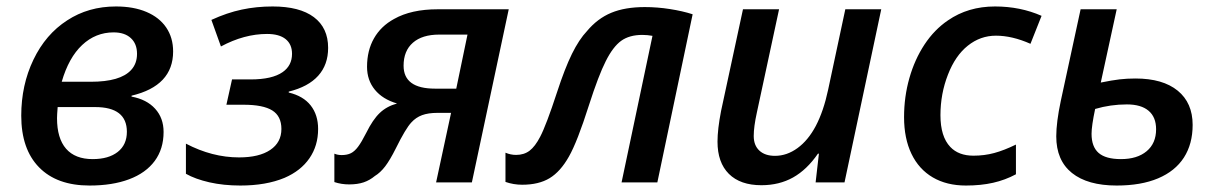

<svg xmlns="http://www.w3.org/2000/svg" viewBox="-20 -570 3796 600"><path d="M46.4 -208.5Q46.4 -304.2 84.5 -383.5Q122.6 -462.9 189.9 -506.3Q256.3 -549.8 342.3 -549.8Q397.5 -549.8 437.7 -532.7Q478 -515.6 499.5 -483.9Q521 -452.1 521 -409.2Q521 -301.8 391.1 -271V-268.1Q438.5 -259.3 464.8 -230.2Q491.2 -201.2 491.2 -157.7Q491.2 -104.5 463.4 -66.9Q435.5 -29.3 383.5 -9.8Q331.5 9.8 259.8 9.8Q157.7 9.8 102.1 -47.1Q46.4 -104 46.4 -208.5ZM376.5 -158.2Q376.5 -235.4 277.3 -235.4H160.2Q158.2 -210.9 158.2 -200.7Q158.2 -137.7 186.5 -105.2Q214.8 -72.8 269.5 -72.8Q319.3 -72.8 347.9 -95.2Q376.5 -117.7 376.5 -158.2ZM263.7 -314.5Q356 -314.5 389.6 -351.1Q408.2 -371.1 408.2 -401.9Q408.2 -433.1 388.9 -450.9Q369.6 -468.8 335 -468.8Q278.8 -468.8 236.8 -429.4Q194.8 -390.1 172.9 -314.5Z M561 -26.9V-121.1Q643.1 -78.1 727.1 -78.1Q790 -78.1 824.7 -101.6Q859.4 -125 859.4 -167Q859.4 -207 830.8 -224.9Q802.2 -242.7 741.2 -242.7H687.5L705.1 -321.8H763.2Q830.6 -321.8 863.3 -344.7Q892.6 -365.2 892.6 -401.9Q892.6 -431.6 872.6 -447.8Q852.5 -463.9 814.5 -463.9Q743.2 -463.9 670.4 -424.8L640.6 -507.8Q689.5 -530.3 735.4 -540Q781.2 -549.8 832 -549.8Q916.5 -549.8 960.9 -516.4Q1005.4 -482.9 1005.4 -420.4Q1005.4 -367.7 974.4 -333.3Q943.4 -298.8 882.3 -283.7V-280.8Q927.7 -270 950.9 -240.5Q974.1 -210.9 974.1 -167Q974.1 -114.7 947 -75.4Q919.9 -36.1 869.1 -14.2Q811.5 9.8 731 9.8Q678.7 9.8 634.5 -0.2Q590.3 -10.3 561 -26.9Z M1024.9 -1V-89.8Q1035.2 -85.4 1047.9 -85.4Q1064.9 -85.4 1076.7 -91.3Q1088.4 -97.2 1099.1 -111.6Q1109.9 -126 1124.5 -154.8Q1145 -196.3 1166.7 -217Q1188.5 -237.8 1220.7 -246.6Q1175.8 -259.8 1151.4 -289.6Q1127 -319.3 1127 -361.3Q1127 -412.1 1148.7 -450.2Q1170.4 -488.3 1211.4 -510.7Q1265.1 -541 1347.7 -541H1569.8L1454.6 0H1342.8L1389.6 -217.3H1347.2Q1318.4 -217.3 1299.1 -210.2Q1279.8 -203.1 1265.6 -187.5Q1247.6 -168.5 1216.8 -106Q1198.7 -69.8 1183.6 -50Q1168.5 -30.3 1151.4 -20Q1135.7 -6.8 1116.5 -0.2Q1097.2 6.3 1071.3 6.3Q1046.9 6.3 1024.9 -1ZM1405.8 -293 1440.9 -461.9H1352.5Q1299.3 -461.9 1270.3 -436.5Q1241.2 -411.1 1241.2 -364.7Q1241.2 -293 1339.4 -293Z M1559.6 -1.5V-92.8Q1575.7 -85.9 1592.8 -85.9Q1617.7 -85.9 1635 -99.1Q1652.3 -112.3 1668 -142.6Q1687 -178.7 1720.7 -281.7Q1745.1 -356.4 1767.3 -401.6Q1789.6 -446.8 1814.5 -473.1Q1847.2 -512.2 1890.1 -530Q1933.1 -547.9 1995.1 -547.9Q2034.2 -547.9 2073.5 -541.7Q2112.8 -535.6 2144.5 -525.4L2034.2 0H1922.4L2019 -458Q2002.9 -460.9 1987.3 -460.9Q1946.8 -460.9 1921.1 -442.4Q1895.5 -423.8 1873 -378.9Q1850.6 -335 1820.3 -240.7Q1784.2 -127 1757.8 -80.6Q1731.4 -33.7 1697.5 -13.2Q1663.6 7.3 1611.8 7.3Q1585 7.3 1559.6 -1.5Z M2222.2 -127.4Q2222.2 -166 2233.4 -223.6L2301.8 -541H2414.6L2345.2 -218.3Q2335.4 -173.8 2335.4 -145Q2335.4 -115.7 2353 -99.4Q2370.6 -83 2401.9 -83Q2439 -83 2472.2 -107.2Q2505.4 -131.3 2529.3 -176.3Q2553.7 -222.7 2567.9 -289.6L2621.6 -541H2733.9L2619.1 0H2528.8L2539.1 -89.8H2536.1Q2501.5 -39.6 2458.3 -15.4Q2415 8.8 2359.4 8.8Q2293.5 8.8 2257.8 -26.6Q2222.2 -62 2222.2 -127.4Z M2805.2 -204.1Q2805.2 -267.6 2821.8 -325.9Q2838.4 -384.3 2869.1 -430.9Q2899.9 -477.5 2942.4 -506.3Q3005.4 -549.8 3089.4 -549.8Q3168.5 -549.8 3234.9 -520.5L3200.2 -433.1Q3143.1 -458.5 3092.3 -458.5Q3043.5 -458.5 3004.4 -427.2Q2965.3 -396 2942.4 -336.9Q2918.9 -276.9 2918.9 -210Q2918.9 -143.1 2949.7 -110.8Q2975.6 -83.5 3022 -83.5Q3056.2 -83.5 3086.9 -91.8Q3117.7 -100.1 3154.8 -118.2V-25.4Q3121.1 -7.3 3083.3 1.2Q3045.4 9.8 2998.5 9.8Q2938.5 9.8 2895 -15.6Q2851.6 -41 2828.4 -89.1Q2805.2 -137.2 2805.2 -204.1Z M3280.8 -144Q3280.8 -187.5 3294.9 -254.4L3356.9 -541H3469.7L3419.9 -312Q3455.6 -319.3 3478.8 -322Q3502 -324.7 3528.3 -324.7Q3613.8 -324.7 3660.4 -286.6Q3707 -248.5 3707 -179.7Q3707 -120.1 3679.7 -77.6Q3652.3 -35.2 3599.1 -12.7Q3545.9 9.8 3469.7 9.8Q3378.9 9.8 3329.8 -29.5Q3280.8 -68.8 3280.8 -144ZM3592.8 -166Q3592.8 -204.1 3569.3 -223.9Q3545.9 -243.7 3501.5 -243.7Q3450.2 -243.7 3402.3 -229.5Q3391.1 -176.3 3391.1 -151.9Q3391.1 -111.3 3413.3 -92Q3435.5 -72.8 3482.9 -72.8Q3533.7 -72.8 3563.2 -97.4Q3592.8 -122.1 3592.8 -166Z"/></svg>

Font: Viking Open Sans Light
Style: Bold Italic
Weight: 600
Italic angle: -12°
Foundry: Ascender Corporation
Version: Version 2.000